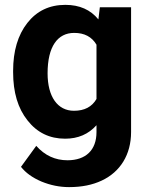

<svg xmlns="http://www.w3.org/2000/svg" viewBox="-20 -558 611 786"><path d="M33.7 -262.2C33.7 -180.2 53.2 -114.3 92.8 -64.9C131.8 -15.1 183.1 9.8 246.6 9.8C299.8 9.8 342.3 -8.8 375 -45.4V-17.1C375 56.6 331.1 98.1 256.3 98.1C206.1 98.1 163.6 78.6 128.4 39.1L65.9 125C85 149.4 112.8 169.4 149.4 185.1C186 200.2 224.1 208 262.7 208C314 208 358.4 199.2 396.5 181.2C472.7 145.5 516.6 74.7 516.6 -17.6V-528.3H388.7L382.8 -478.5C350.6 -518.1 305.7 -538.1 247.6 -538.1C182.1 -538.1 130.4 -513.2 91.8 -463.9C53.2 -414.6 33.7 -349.1 33.7 -268.1ZM174.8 -257.8C174.8 -367.7 215.8 -423.3 283.7 -423.3C325.7 -423.3 356 -407.2 375 -375V-152.8C356.4 -120.6 325.7 -104.5 282.7 -104.5C215.8 -104.5 174.8 -162.1 174.8 -257.8Z"/></svg>

Font: Shabnam
Style: Bold
Weight: 700
Foundry: DejaVu fonts team - Redesigned by Saber Rastikerdar - Based on Vazir font
Version: Version 5.0.1